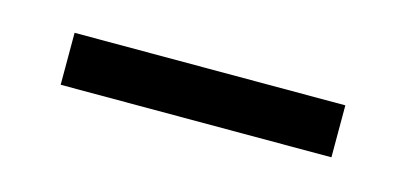

<svg xmlns="http://www.w3.org/2000/svg" viewBox="-25 -766 428 202"><g transform="rotate(15 188.5 -665.5)"><path d="M335.9 -637.7H41V-694.3H335.9Z"/></g></svg>

Font: Pretendard Std Light
Style: Regular
Weight: 300
Designer: Base glyphs from Inter by Rasmus Andersson; Hangeul glyphs from Noto Sans CJK(Source Han Sans) by Jang Soo-young and Kan
Foundry: Kil Hyung-jin
Version: Version 1.309